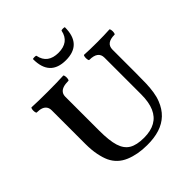

<svg xmlns="http://www.w3.org/2000/svg" viewBox="-236 -1031 1201 1201"><g transform="rotate(-45 365.0 -430.5)"><path d="M135.3 -100.6Q122.6 -127.9 114 -170.2Q105.5 -212.4 105.5 -266.1V-563Q105.5 -582 96.9 -594.7Q88.4 -607.4 71.8 -613.8Q55.2 -620.1 29.8 -620.1Q25.4 -620.1 23.4 -631.6Q21.5 -643.1 23.4 -654.5Q25.4 -666 29.8 -666Q85.9 -663.1 169.9 -663.1Q253.9 -663.1 309.6 -666Q314 -666 315.9 -654.5Q317.9 -643.1 315.9 -631.6Q314 -620.1 309.6 -620.1Q281.2 -620.1 262.7 -613.8Q244.1 -607.4 234.9 -594.7Q225.6 -582 225.6 -563V-263.7Q225.6 -174.8 241 -125.5Q256.3 -76.2 292.2 -54.7Q328.1 -33.2 392.6 -33.2Q452.6 -33.2 492.4 -55.7Q532.2 -78.1 552 -123.5Q571.8 -168.9 571.8 -237.8V-563Q571.8 -620.1 494.6 -620.1Q490.2 -620.1 488.3 -631.6Q486.3 -643.1 488.3 -654.5Q490.2 -666 494.6 -666Q539.1 -663.1 606.4 -663.1Q673.3 -663.1 717.8 -666Q722.2 -666 724.1 -654.5Q726.1 -643.1 724.1 -631.6Q722.2 -620.1 717.8 -620.1Q642.6 -620.1 642.6 -563V-356Q642.6 -296.9 641.4 -262Q640.1 -227.1 635 -193.1Q629.9 -159.2 618.2 -129.9Q599.1 -81.1 565.7 -49.1Q532.2 -17.1 484.4 -1.7Q436.5 13.7 373.5 13.2Q291.5 13.2 227.8 -13.4Q164.1 -40 135.3 -100.6ZM249 -871.6Q249 -875.5 264.2 -875.5Q278.8 -875.5 279.3 -871.4Q287.5 -829.5 315.6 -808.5Q343.8 -787.6 390.2 -787.6Q436.6 -787.6 464.7 -808.6Q492.7 -829.6 501.1 -871.4Q502 -875.5 516.2 -875.5Q531.2 -875.5 531.2 -871.6Q531.2 -721.7 390.1 -721.7Q249 -721.7 249 -871.6Z"/></g></svg>

Font: Junicode Two Beta VF
Style: Regular
Weight: 400
Designer: Peter S. Baker
Foundry: Briery Creek Software
Version: Version 1.031 beta; ttfautohint (v1.8.1.43-b0c9)